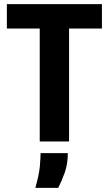

<svg xmlns="http://www.w3.org/2000/svg" viewBox="-20 -680 523 923"><path d="M171 0V-660H312V0ZM13 -543V-660H470V-543ZM150 223Q168 159 171.5 120Q175 81 175 56H306Q306 109 291 150.5Q276 192 260 223Z"/></svg>

Font: Bricolage Grotesque 36pt SemiCondensed
Style: Bold
Weight: 700
Width: 4
Designer: Mathieu Triay
Foundry: Atelier Triay
Version: Version 1.001;gftools[0.9.33.dev8+g029e19f]